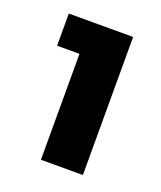

<svg xmlns="http://www.w3.org/2000/svg" viewBox="-79 -758 386 460"><g transform="rotate(20 114.0 -528.0)"><path d="M77 -352V-622H20V-704H184V-352Z"/></g></svg>

Font: SVN-Poppins SemiBold
Style: Regular
Weight: 600
Designer: Ninad Kale (Devanagari), Jonny Pinhorn (Latin)
Foundry: Indian Type Foundry
Version: Version 3.002 2017